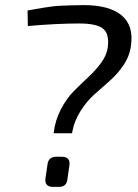

<svg xmlns="http://www.w3.org/2000/svg" viewBox="-20 -732 539 752"><path d="M89 -630 88 -691Q94 -692 119.5 -696.5Q145 -701 151.5 -702Q158 -703 179.5 -706Q201 -709 216 -709.5Q231 -710 255.5 -711Q280 -712 308 -712Q407 -712 455.5 -672.5Q504 -633 493 -554Q488 -513 464.5 -478Q441 -443 411 -416.5Q381 -390 350.5 -363Q320 -336 295 -296.5Q270 -257 262 -210H190Q196 -261 218.5 -304Q241 -347 270 -376Q299 -405 327 -431Q355 -457 376.5 -486.5Q398 -516 402 -546Q409 -599 384 -619.5Q359 -640 290 -640Q201 -640 89 -630ZM200 -118H222Q256 -118 252 -85L244 -30Q241 0 211 0H188Q154 0 158 -33L166 -88Q170 -118 200 -118Z"/></svg>

Font: Exo 2.0
Style: Italic
Weight: 400
Italic angle: -8°
Designer: Natanael Gama
Version: Version 1.001;PS 001.001;hotconv 1.0.70;makeotf.lib2.5.58329